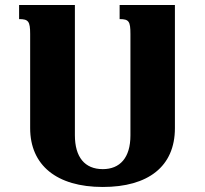

<svg xmlns="http://www.w3.org/2000/svg" viewBox="-20 -734 816 764"><path d="M456 -714V-658C493 -658 499 -649 499 -599V-195C499 -106 457 -61 389 -61C317 -61 278 -109 278 -196V-714H56V-658C93 -658 100 -649 100 -599V-224C100 -77 205 10 389 10C569 10 676 -71 676 -224V-714Z"/></svg>

Font: Noto Serif Armenian Extra
Style: Regular
Weight: 800
Designer: Monotype Design Team
Foundry: Monotype Imaging Inc.
Version: Version 1.901